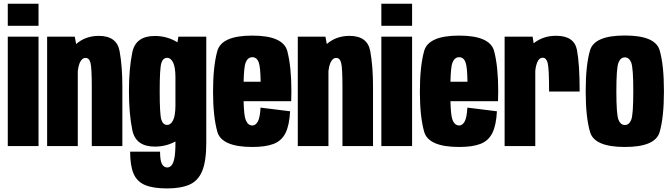

<svg xmlns="http://www.w3.org/2000/svg" viewBox="-20 -798 3664 1049"><path d="M22.5 0V-597.5H190.5V0ZM22.5 -777.5H190.5V-657H22.5Z M237.5 0V-597.5H388.5L396 -557.5Q447 -602 520 -602Q618.5 -602 633.5 -518.2Q648.5 -434.5 648.5 -326V0H481.5V-321.5Q481.5 -427 474.5 -454.2Q467.5 -481.5 447.5 -481.5Q426.5 -481.5 414.5 -452Q408 -435.5 405 -410V0Z M893 231.5Q816.5 231.5 772.2 212.8Q728 194 709.5 150.2Q691 106.5 691 30.5H854.5Q854.5 79 864.8 98Q875 117 894 117Q906 117 916.2 106.5Q926.5 96 932.5 67.5Q938.5 39 938.5 -15.5V-25Q886.5 3 826 3Q721.5 3 703 -86.8Q684.5 -176.5 684.5 -300Q684.5 -423.5 703 -512.5Q721.5 -601.5 826 -601.5Q893 -601.5 949.5 -567L954.5 -597.5H1107V-17.5Q1107 82 1084.8 136Q1062.5 190 1015.2 210.8Q968 231.5 893 231.5ZM938.5 -379Q938 -431 926 -456Q913.5 -482 893 -482Q870.5 -482 861.5 -453.5Q852.5 -425 852.5 -299.5Q852.5 -172.5 861.5 -144Q870.5 -115.5 893 -115.5Q913.5 -115.5 926 -141.5Q938 -166.5 938.5 -220Z M1359 5Q1190.5 5 1167.2 -78.8Q1144 -162.5 1144 -297Q1144 -434.5 1167.2 -519Q1190.5 -603.5 1358 -603.5Q1527.5 -603.5 1549.8 -518.5Q1572 -433.5 1572 -300.5Q1572 -270 1571 -245H1311Q1313 -165.5 1322.5 -142.5Q1334.5 -112.5 1359 -112.5Q1376.5 -112.5 1388.5 -133.8Q1400.5 -155 1403.5 -210L1565 -190Q1561 -113.5 1539.8 -71Q1518.5 -28.5 1474.8 -11.8Q1431 5 1359 5ZM1311 -351.5H1404Q1403 -431.5 1393.5 -457.5Q1383 -485.5 1358.5 -485.5Q1334 -485.5 1322 -456Q1313 -433.5 1311 -351.5Z M1607 0V-597.5H1758L1765.5 -557.5Q1816.5 -602 1889.5 -602Q1988 -602 2003 -518.2Q2018 -434.5 2018 -326V0H1851V-321.5Q1851 -427 1844 -454.2Q1837 -481.5 1817 -481.5Q1796 -481.5 1784 -452Q1777.5 -435.5 1774.5 -410V0Z M2063.5 0V-597.5H2231.5V0ZM2063.5 -777.5H2231.5V-657H2063.5Z M2489 5Q2320.5 5 2297.2 -78.8Q2274 -162.5 2274 -297Q2274 -434.5 2297.2 -519Q2320.5 -603.5 2488 -603.5Q2657.5 -603.5 2679.8 -518.5Q2702 -433.5 2702 -300.5Q2702 -270 2701 -245H2441Q2443 -165.5 2452.5 -142.5Q2464.5 -112.5 2489 -112.5Q2506.5 -112.5 2518.5 -133.8Q2530.5 -155 2533.5 -210L2695 -190Q2691 -113.5 2669.8 -71Q2648.5 -28.5 2604.8 -11.8Q2561 5 2489 5ZM2441 -351.5H2534Q2533 -431.5 2523.5 -457.5Q2513 -485.5 2488.5 -485.5Q2464 -485.5 2452 -456Q2443 -433.5 2441 -351.5Z M2980 -298Q2980 -426 2972.2 -454.2Q2964.5 -482.5 2945.5 -482.5Q2924.5 -482.5 2914.5 -455.5Q2906 -433 2904.5 -408.5V0H2737V-597.5H2890L2895.5 -561.5Q2947 -602.5 3018 -602.5Q3117.5 -602.5 3132.2 -525Q3147 -447.5 3147 -298Z M3394 5Q3228 5 3204 -76Q3180 -157 3180 -300Q3180 -443.5 3204 -523.8Q3228 -604 3394 -604Q3560 -604 3583.8 -523.8Q3607.5 -443.5 3607.5 -300Q3607.5 -157 3583.8 -76Q3560 5 3394 5ZM3394 -115Q3417.5 -115 3428.8 -143.8Q3440 -172.5 3440 -299.5Q3440 -427 3428.8 -455.8Q3417.5 -484.5 3394 -484.5Q3370.5 -484.5 3359 -455.8Q3347.5 -427 3347.5 -299.5Q3347.5 -172.5 3359 -143.8Q3370.5 -115 3394 -115Z"/></svg>

Font: Anybody Condensed ExtraBold
Style: Regular
Weight: 800
Width: 3
Designer: Tyler Finck
Foundry: Etcetera Type Company
Version: Version 1.010; ttfautohint (v1.8.3) -l 8 -r 50 -G 200 -x 14 